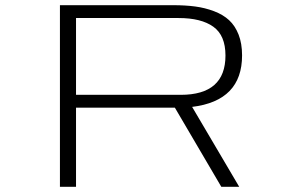

<svg xmlns="http://www.w3.org/2000/svg" viewBox="-20 -720 1090 740"><path d="M833 0 654 -305H273V0H211V-700H646.5Q694.5 -700 732.2 -695Q770 -690 805 -676.8Q840 -663.5 863 -642.2Q886 -621 899.5 -586.8Q913 -552.5 913 -506.5Q913 -331.5 720.5 -308L902 0ZM273 -650.5V-354.5H676.5Q849 -354.5 849 -506Q849 -583.5 802.2 -617Q755.5 -650.5 668.5 -650.5Z"/></svg>

Font: League Mono Extended UltraLight
Style: Regular
Weight: 200
Width: 9
Designer: Tyler Finck
Foundry: The League of Moveable Type / Tyler Finck
Version: Version 2.210